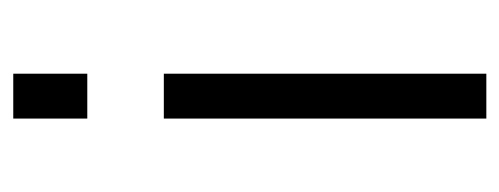

<svg xmlns="http://www.w3.org/2000/svg" viewBox="-253 -502 757 291"><g transform="rotate(-90 125.5 -356.5)"><path d="M159.3 -486.7V2.1H91.3V-486.7ZM159.3 -714.9V-602.7H91.3V-714.9Z"/></g></svg>

Font: Raleway Thin
Style: Regular
Weight: 100
Designer: Matt McInerney, Pablo Impallari, Rodrigo Fuenzalida
Foundry: Matt McInerney, Pablo Impallari, Rodrigo Fuenzalida
Version: Version 4.026